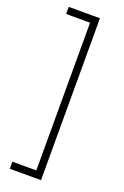

<svg xmlns="http://www.w3.org/2000/svg" viewBox="-165 -792 623 965"><g transform="rotate(20 146.5 -309.0)"><path d="M192 -742V124H25V86H153V-704H25V-742Z"/></g></svg>

Font: Argentum Sans ExtraLight
Style: Regular
Weight: 275
Designer: Julieta Ulanovsky (Modified by Cristiano Sobral)
Foundry: Julieta Ulanovsky
Version: Version 1.000; ttfautohint (v1.5.65-e2d9)